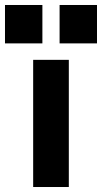

<svg xmlns="http://www.w3.org/2000/svg" viewBox="-81 -750 409 770"><path d="M52 0V-510H195V0ZM158 -576V-730H308V-576ZM-61 -576V-730H89V-576Z"/></svg>

Font: Instrument Sans SemiCondensed
Style: Bold
Weight: 700
Width: 4
Designer: Rodrigo Fuenzalida
Foundry: fragTYPE
Version: Version 1.000;gftools[0.9.28]